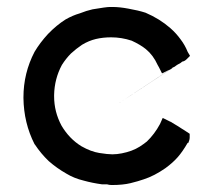

<svg xmlns="http://www.w3.org/2000/svg" viewBox="-20 -527 608 556"><path d="M303.7 8.8Q295.9 8.8 290 6.8H277.3H275.4Q247.1 2.9 222.7 -3.9Q194.3 -10.7 171.9 -24.4Q144.5 -40 121.1 -60.5Q98.6 -82 81.1 -108.4L80.1 -109.4Q48.8 -170.9 47.9 -243.2V-245.1Q47.9 -315.4 80.1 -377Q95.7 -403.3 119.1 -428.7Q143.6 -454.1 169.9 -470.7Q190.4 -482.4 210.9 -488.3Q230.5 -496.1 248 -500Q288.1 -506.8 297.9 -506.8H299.8H305.7Q326.2 -506.8 351.6 -502Q379.9 -497.1 401.4 -490.2Q442.4 -472.7 473.6 -445.3Q490.2 -430.7 502.9 -413.1Q515.6 -396.5 523.4 -377L530.3 -365.2L520.5 -355.5Q514.6 -349.6 507.8 -348.6L502.9 -344.7L494.1 -339.8Q151.4 -114.3 492.2 -338.9Q489.3 -336.9 487.3 -335Q485.4 -333 480.5 -332Q478.5 -330.1 475.6 -327.1L473.6 -326.2L466.8 -323.2L449.2 -314.5L440.4 -332L436.5 -338.9Q423.8 -367.2 402.3 -384.8Q386.7 -397.5 361.3 -409.2Q332 -418.9 301.8 -418.9Q278.3 -418.9 257.8 -414.1Q237.3 -409.2 217.8 -397.5Q200.2 -385.7 185.5 -372.1Q170.9 -357.4 159.2 -338.9Q137.7 -298.8 136.7 -252Q136.7 -250 136.7 -248Q136.7 -203.1 158.2 -163.1Q180.7 -125 215.8 -103.5Q243.2 -87.9 267.6 -84Q292 -80.1 305.2 -80.1Q318.4 -80.1 333 -83Q363.3 -88.9 384.8 -102.5Q395.5 -109.4 405.3 -117.2Q427.7 -138.7 443.4 -168L451.2 -185.5L468.8 -176.8L472.7 -174.8L475.6 -173.8L476.6 -172.9L486.3 -167L496.1 -161.1Q503.9 -156.2 507.3 -153.8Q510.7 -151.4 513.7 -149.9Q516.6 -148.4 529.3 -139.6V-128.9Q529.3 -122.1 525.4 -113.3H523.4Q508.8 -87.9 494.6 -71.8Q480.5 -55.7 459 -40Q426.8 -17.6 396.5 -7.8Q379.9 -2 357.9 3.4Q335.9 8.8 303.7 8.8Z"/></svg>

Font: LeFont
Style: Default
Weight: 400
Designer: Leryon MEDIA
Version: Version 1.0